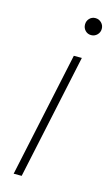

<svg xmlns="http://www.w3.org/2000/svg" viewBox="-111 -744 451 786"><g transform="rotate(15 114.0 -351.0)"><path d="M192 -630Q177 -630 167 -640.5Q157 -651 157 -666Q157 -681 167 -691.5Q177 -702 192 -702Q207 -702 217.5 -691.5Q228 -681 228 -666Q228 -651 217.5 -640.5Q207 -630 192 -630ZM33 0 146 -530H180L67 0Z"/></g></svg>

Font: Be Vietnam Pro Thin
Style: Italic
Weight: 100
Italic angle: -12°
Designer: Lam Bao, Tony Le, Vietanh Nguyen
Foundry: Yellow Type Foundry
Version: Version 1.002; ttfautohint (v1.8.3)